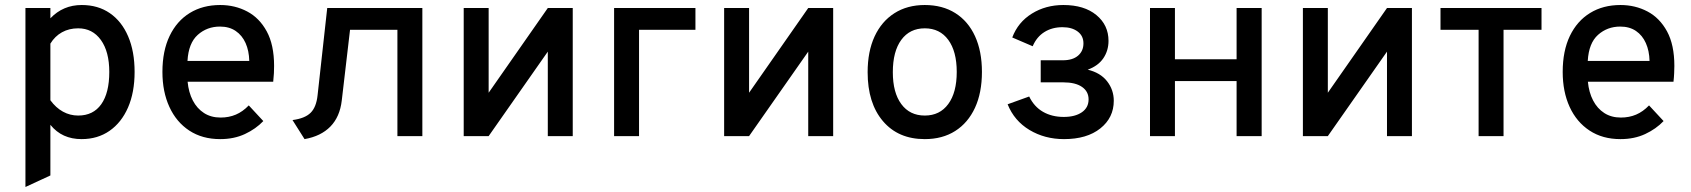

<svg xmlns="http://www.w3.org/2000/svg" viewBox="-20 -543 6746 766"><path d="M81.5 203V-511H181V-470Q231.5 -523 306 -523Q371 -523 418.2 -490.5Q465.5 -458 491.2 -398Q517 -338 517 -256Q517 -174.5 490.8 -114.2Q464.5 -54 417 -21Q369.5 12 305.5 12Q266.5 12 235.5 -2Q204.5 -16 181 -45V157ZM292 -82Q352 -82 384 -127.2Q416 -172.5 416 -256Q416 -337 382.5 -383.5Q349 -430 292 -430Q255.5 -430 227.2 -414.2Q199 -398.5 181 -369V-143Q203 -113 231.2 -97.5Q259.5 -82 292 -82Z M858.5 12Q787 12 735.2 -22Q683.5 -56 655.8 -116.5Q628 -177 628 -256Q628 -340 656.8 -399.8Q685.5 -459.5 737.2 -491.2Q789 -523 858.5 -523Q917.5 -523 966.2 -497.2Q1015 -471.5 1044.2 -417.8Q1073.5 -364 1073.5 -280Q1073.5 -268 1072.8 -251.2Q1072 -234.5 1070 -217H728.5Q732.5 -174.5 749.2 -142.2Q766 -110 794 -92Q822 -74 860 -74Q893.5 -74 921 -85.8Q948.5 -97.5 972.5 -122.5L1030.5 -60Q1000.5 -28.5 957 -8.2Q913.5 12 858.5 12ZM728 -300H974.5Q973.5 -340.5 959.8 -371.2Q946 -402 920.2 -419.5Q894.5 -437 857.5 -437Q806 -437 769 -404Q732 -371 728 -300Z M1195 12 1147 -64Q1196.5 -70.5 1219.2 -93Q1242 -115.5 1247 -163L1285.5 -511H1665V0H1565.5V-424H1376.5L1343.5 -142Q1336 -77 1298.2 -38.2Q1260.5 0.5 1195 12Z M1830 0V-511H1929.5V-173L2165.5 -511H2265V0H2165.5V-337L1929.5 0Z M2430 0V-511H2754.5V-424H2529.5V0Z M2869 0V-511H2968.5V-173L3204.5 -511H3304V0H3204.5V-337L2968.5 0Z M3669.5 12Q3563.5 12 3502.5 -59.8Q3441.5 -131.5 3441.5 -255Q3441.5 -337.5 3469.2 -397.5Q3497 -457.5 3548.2 -490.2Q3599.5 -523 3669.5 -523Q3740 -523 3791.2 -490.8Q3842.5 -458.5 3870 -398.5Q3897.5 -338.5 3897.5 -256Q3897.5 -173 3869.8 -113Q3842 -53 3791 -20.5Q3740 12 3669.5 12ZM3669.5 -82Q3729.5 -82 3763.2 -128Q3797 -174 3797 -256Q3797 -338 3763.2 -384Q3729.5 -430 3669.5 -430Q3609.5 -430 3575.8 -384Q3542 -338 3542 -255Q3542 -173.5 3575.8 -127.8Q3609.5 -82 3669.5 -82Z M4225 12Q4148 12 4087.2 -24.5Q4026.5 -61 4000 -127L4086 -158Q4105.5 -117.5 4141 -97Q4176.5 -76.5 4224 -76.5Q4269 -76.5 4296 -95Q4323 -113.5 4323 -146.5Q4323 -178 4296.8 -196.2Q4270.5 -214.5 4221.5 -214.5H4132V-302.5H4220Q4259.5 -302.5 4281 -321Q4302.5 -339.5 4302.5 -370Q4302.5 -400 4279.5 -417.2Q4256.5 -434.5 4219 -434.5Q4177.5 -434.5 4146.8 -415.2Q4116 -396 4100 -358.5L4018.5 -393.5Q4041.5 -454.5 4096.8 -488.8Q4152 -523 4222.5 -523Q4305.5 -523 4354 -483Q4402.5 -443 4402.5 -380Q4402.5 -341 4381.8 -310.5Q4361 -280 4319.5 -265Q4370 -253 4396.8 -218.8Q4423.5 -184.5 4423.5 -141Q4423.5 -73.5 4370 -30.8Q4316.5 12 4225 12Z M4568 0V-511H4667.5V-306.5H4913.5V-511H5013.5V0H4913.5V-219.5H4667.5V0Z M5178 0V-511H5277.5V-173L5513.5 -511H5613V0H5513.5V-337L5277.5 0Z M5879 0V-424H5727V-511H6130V-424H5978.5V0Z M6445 12Q6373.5 12 6321.8 -22Q6270 -56 6242.2 -116.5Q6214.5 -177 6214.5 -256Q6214.5 -340 6243.2 -399.8Q6272 -459.5 6323.8 -491.2Q6375.5 -523 6445 -523Q6504 -523 6552.8 -497.2Q6601.5 -471.5 6630.8 -417.8Q6660 -364 6660 -280Q6660 -268 6659.2 -251.2Q6658.5 -234.5 6656.5 -217H6315Q6319 -174.5 6335.8 -142.2Q6352.5 -110 6380.5 -92Q6408.5 -74 6446.5 -74Q6480 -74 6507.5 -85.8Q6535 -97.5 6559 -122.5L6617 -60Q6587 -28.5 6543.5 -8.2Q6500 12 6445 12ZM6314.5 -300H6561Q6560 -340.5 6546.2 -371.2Q6532.5 -402 6506.8 -419.5Q6481 -437 6444 -437Q6392.5 -437 6355.5 -404Q6318.5 -371 6314.5 -300Z"/></svg>

Font: Overpass Medium
Style: Regular
Weight: 500
Designer: Delve Withrington, Dave Bailey, Thomas Jockin
Foundry: Delve Fonts LLC
Version: Version 4.000